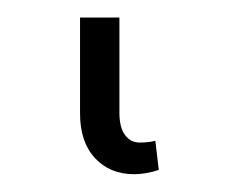

<svg xmlns="http://www.w3.org/2000/svg" viewBox="-20 21 265 219"><path d="M71.3 150.4V41H116.2V149.4Q116.2 166.5 122.6 175Q128.9 183.6 139.6 183.6Q149.4 183.6 157.2 181.6L161.1 214.8Q146.5 219.7 132.8 219.7Q105.5 219.7 88.4 201.4Q71.3 183.1 71.3 150.4Z"/></svg>

Font: Pretendard ExtraLight
Style: Regular
Weight: 200
Designer: Base glyphs from Inter by Rasmus Andersson; Hangeul glyphs from Noto Sans CJK(Source Han Sans) by Jang Soo-young and Kan
Foundry: Kil Hyung-jin
Version: Version 1.309